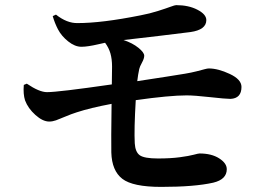

<svg xmlns="http://www.w3.org/2000/svg" viewBox="-20 -732 1040 752"><path d="M186.5 -668.9 199.2 -674.8Q242.2 -640.6 284.2 -641.6Q378.9 -641.6 530.3 -671.9Q566.4 -678.7 598.6 -689Q630.9 -699.2 647.9 -705.6Q665 -711.9 669.9 -711.9Q718.8 -711.9 753.4 -693.8Q788.1 -675.8 788.1 -653.3Q788.1 -615.2 725.6 -606.4Q618.2 -592.8 463.9 -575.2Q499 -563.5 522 -544.9Q544.9 -526.4 544.9 -513.7Q544.9 -502.9 536.1 -486.8Q527.3 -470.7 525.4 -461.9Q520.5 -439.5 517.6 -414.1Q563.5 -420.9 631.3 -431.6Q699.2 -442.4 705.1 -443.4Q728.5 -447.3 749.5 -452.6Q770.5 -458 781.2 -460.9Q792 -463.9 797.9 -463.9Q834 -463.9 879.9 -442.4Q925.8 -420.9 925.8 -391.6Q925.8 -346.7 882.8 -344.7Q863.3 -344.7 802.2 -351.6Q741.2 -358.4 710.9 -358.4Q644.5 -358.4 511.7 -339.8Q504.9 -225.6 507.8 -170.9Q509.8 -136.7 527.3 -124Q544.9 -111.3 598.6 -111.3Q648.4 -111.3 684.6 -116.2Q720.7 -121.1 738.8 -126Q756.8 -130.9 761.7 -130.9Q808.6 -130.9 838.4 -111.8Q868.2 -92.8 868.2 -69.3Q868.2 -29.3 815.4 -16.6Q742.2 0 611.3 0Q500 0 459 -31.7Q418 -63.5 416 -134.8Q415 -178.7 417 -325.2Q334 -309.6 280.3 -292Q258.8 -285.2 235.8 -275.4Q212.9 -265.6 199.2 -260.7Q185.5 -255.9 172.9 -255.9Q147.5 -255.9 118.7 -281.7Q89.8 -307.6 78.1 -338.9Q70.3 -363.3 73.2 -399.4L85 -404.3Q133.8 -371.1 164.1 -371.1Q208 -371.1 418 -401.4Q418.9 -442.4 418.9 -471.2Q418.9 -500 412.6 -522.5Q406.2 -544.9 391.6 -564.5Q381.8 -562.5 362.8 -558.1Q343.8 -553.7 327.6 -551.3Q311.5 -548.8 298.8 -548.8Q273.4 -548.8 247.1 -569.8Q220.7 -590.8 207 -617.2Q194.3 -641.6 186.5 -668.9Z"/></svg>

Font: GenYoMin TW TTF Bold
Style: Regular
Weight: 700
Version: Version 1.300